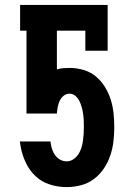

<svg xmlns="http://www.w3.org/2000/svg" viewBox="-20 -755 540 783"><path d="M252 8Q217 8 183.5 -2.5Q150 -13 125 -36.5Q100 -60 85 -92Q70 -124 64 -158L61 -178H186L187 -169Q189 -156 193.5 -143.5Q198 -131 206 -120.5Q214 -110 226 -103.5Q238 -97 252 -97Q266 -97 278.5 -105Q291 -113 299 -125Q307 -137 311.5 -151Q316 -165 318 -179Q320 -193 321 -207.5Q322 -222 322 -237Q322 -250 321.5 -263.5Q321 -277 319 -290.5Q317 -304 313.5 -317Q310 -330 304 -342.5Q298 -355 287.5 -364Q277 -373 264 -373Q250 -373 239.5 -364.5Q229 -356 223.5 -344Q218 -332 215.5 -319Q213 -306 212 -292H88V-630H62V-735H419V-548H328V-630H212V-472Q225 -476 238 -477Q251 -478 264 -478Q292 -478 320 -470Q348 -462 370 -444Q392 -426 407.5 -401Q423 -376 431.5 -349Q440 -322 443 -293.5Q446 -265 446 -236Q446 -206 442.5 -177Q439 -148 429.5 -120Q420 -92 403 -67Q386 -42 362.5 -24.5Q339 -7 310 0.5Q281 8 252 8Z"/></svg>

Font: Iosevka Curly Slab Extrabold
Style: Regular
Weight: 800
Monospace: yes
Designer: Belleve Invis
Foundry: Belleve Invis
Version: Version 22.1.2; ttfautohint (v1.8.4)